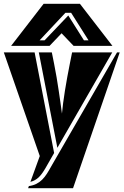

<svg xmlns="http://www.w3.org/2000/svg" viewBox="-22 -799 646 1004"><path d="M249 -525 261 -465Q268 -430 274 -394.5Q280 -359 285 -325Q290 -291 294.5 -260Q299 -229 302 -205Q304 -229 308 -259.5Q312 -290 317.5 -324.5Q323 -359 329.5 -394.5Q336 -430 343 -465L355 -525H565L278 -26L181 -525ZM186 17 -2 -525H159L261 1L217 78Q197 113 179 129.5Q161 146 137 152ZM360 185H125L129 174Q151 171 168 162.5Q185 154 198.5 140.5Q212 127 223.5 109Q235 91 247 69L590 -525H604ZM363 -559 300 -625 237 -559H36L206 -779H396L566 -559ZM350 -732H320L185 -588H211L335 -718L417 -588H441Z"/></svg>

Font: J.M. Nexus Grotesque
Style: Regular
Weight: 900
Designer: deFharo
Foundry: deFharo
Version: Version 3.003